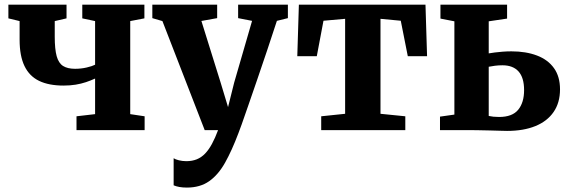

<svg xmlns="http://www.w3.org/2000/svg" viewBox="-20 -574 2509 847"><path d="M317.5 0V-61L399.5 -70.5V-227.5Q380 -218.5 359 -211.5Q338 -204.5 313.8 -200.5Q289.5 -196.5 260 -196.5Q195.5 -196.5 152.5 -217.2Q109.5 -238 88 -282.8Q66.5 -327.5 66.5 -398.5V-481L17 -493V-553.5H273.5V-493L221.5 -481V-412Q221.5 -357 230 -326.2Q238.5 -295.5 258.2 -283Q278 -270.5 311 -270.5Q337.5 -270.5 362.2 -276.2Q387 -282 399.5 -288.5V-481L343 -493V-553.5H617V-493L554.5 -481V-70.5L618 -61V0Z M804.5 253.5Q786 253.5 771 250.8Q756 248 746 243.5V124Q753 129 768.8 133Q784.5 137 802 137Q827.5 137 848 128.8Q868.5 120.5 884.8 103.5Q901 86.5 915 60.8Q929 35 942 0H883L696.5 -481L652 -494V-553.5H938V-494L868.5 -481.5L953.5 -209L986 -101.5L1013 -209.5L1092 -482L1030.5 -494V-553.5H1250V-494L1201.5 -482Q1181 -419.5 1158.8 -352.8Q1136.5 -286 1115 -223.8Q1093.5 -161.5 1075.8 -110.2Q1058 -59 1046.5 -26.2Q1035 6.5 1032 13Q1003 90 972.8 143.8Q942.5 197.5 902.5 225.5Q862.5 253.5 804.5 253.5Z M1397 0V-61L1502.5 -72V-491L1407 -482.5L1377.5 -326H1291.5L1298.5 -553.5H1857L1864 -326H1779L1748 -482.5L1658.5 -491V-72L1768 -61V0Z M1921 0V-59.5L1984.5 -68.5V-480L1923 -492V-553.5H2217V-492L2136 -480V-338.5Q2147 -340.5 2162.8 -342.5Q2178.5 -344.5 2197.2 -346Q2216 -347.5 2236 -347.5Q2300.5 -347.5 2349 -329Q2397.5 -310.5 2424 -273.2Q2450.5 -236 2450.5 -180Q2450.5 -121 2422.2 -80Q2394 -39 2341.8 -17.8Q2289.5 3.5 2217 3.5Q2208 3.5 2187 2.8Q2166 2 2140.8 1.5Q2115.5 1 2092.5 0.5Q2069.5 0 2057 0ZM2181.5 -58Q2240 -58 2266 -89.8Q2292 -121.5 2292 -176.5Q2292 -231.5 2267.5 -258.8Q2243 -286 2196.5 -286Q2179.5 -286 2163.8 -284Q2148 -282 2136 -279.5V-62.5Q2144.5 -60.5 2156.5 -59.2Q2168.5 -58 2181.5 -58Z"/></svg>

Font: Merriweather 24pt ExtraBold
Style: Regular
Weight: 800
Version: Version 2.100